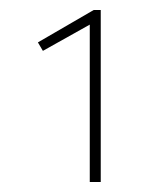

<svg xmlns="http://www.w3.org/2000/svg" viewBox="-20 -797 321 385"><path d="M160 -751H166L66 -695L56 -712L168 -777H182V-432H171H160Z"/></svg>

Font: Easer Grotesk Variable
Style: Regular
Weight: 400
Designer: Boardeaser, Bonnie Shaver-Troup, Thomas Jockin
Foundry: Lexend
Version: Version 1.001;Glyphs 3.1.2 (3151)